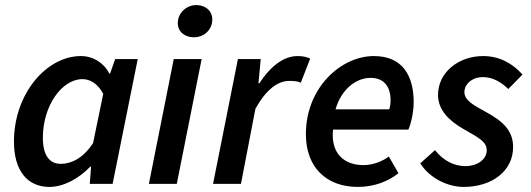

<svg xmlns="http://www.w3.org/2000/svg" viewBox="-20 -725 2095 757"><path d="M175 12C230 12 290 -20 336 -68H339L334 0H424L523 -492H434L414 -435H411C390 -477 347 -504 299 -504C163 -504 35 -355 35 -167C35 -52 88 12 175 12ZM220 -79C176 -79 149 -111 149 -182C149 -308 224 -413 305 -413C335 -413 365 -396 387 -355L347 -161C308 -101 261 -79 220 -79Z M567 0H677L775 -492H665ZM744 -578C784 -578 817 -607 817 -648C817 -685 787 -705 754 -705C714 -705 681 -673 681 -634C681 -597 712 -578 744 -578Z M820 0H930L987 -296C1028 -370 1074 -406 1120 -406C1137 -406 1154 -405 1166 -399L1203 -494C1191 -500 1175 -504 1153 -504C1095 -504 1042 -458 1003 -397H999L1008 -492H918Z M1391 12C1455 12 1511 -10 1551 -42L1513 -108C1487 -88 1449 -74 1413 -74C1341 -74 1283 -116 1293 -214H1590C1598 -230 1611 -278 1611 -322C1611 -424 1569 -504 1454 -504C1325 -504 1186 -380 1186 -196C1186 -65 1267 12 1391 12ZM1303 -294C1325 -372 1383 -418 1441 -418C1500 -418 1520 -376 1520 -329C1520 -316 1518 -305 1515 -294Z M1808 12C1920 12 2003 -51 2003 -145C2003 -210 1963 -247 1895 -284C1850 -309 1811 -328 1811 -362C1811 -393 1841 -421 1884 -421C1922 -421 1957 -401 1984 -374L2040 -431C2001 -475 1949 -504 1885 -504C1787 -504 1707 -439 1707 -351C1707 -290 1752 -248 1808 -216C1874 -179 1899 -164 1899 -132C1899 -96 1861 -70 1815 -70C1772 -70 1729 -90 1695 -133L1637 -81C1674 -22 1746 12 1808 12Z"/></svg>

Font: Source Sans Pro Semibold
Style: Italic
Weight: 600
Italic angle: -11°
Designer: Paul D. Hunt
Foundry: Adobe Systems Incorporated
Version: Version 3.006;hotconv 1.0.111;makeotfexe 2.5.65597